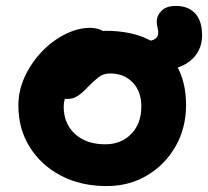

<svg xmlns="http://www.w3.org/2000/svg" viewBox="-20 -616 702 648"><path d="M496 -376Q456 -376 438 -389.5Q420 -403 420 -424Q420 -454 436 -466Q452 -478 477 -478Q494 -478 504 -485Q514 -492 514 -505Q514 -513 512.5 -519Q511 -525 510 -531Q509 -537 509 -544Q509 -563 525 -579.5Q541 -596 574 -596Q615 -596 638.5 -571Q662 -546 662 -497Q662 -442 620 -409Q578 -376 496 -376ZM340 12Q253 12 186 -23Q119 -58 80.5 -119.5Q42 -181 42 -260Q42 -311 64 -358Q86 -405 121.5 -442Q157 -479 200 -500.5Q243 -522 284 -522Q301 -522 316.5 -516.5Q332 -511 341 -499.5Q350 -488 350 -468Q350 -432 335.5 -405Q321 -378 276 -363Q254 -353 235.5 -337Q217 -321 206 -300Q195 -279 195 -256Q195 -199 233 -164Q271 -129 335 -129Q389 -129 423 -164Q457 -199 457 -257Q457 -307 428 -337.5Q399 -368 352 -368Q329 -368 313.5 -356Q298 -344 278 -324Q264 -309 253 -300Q242 -291 231.5 -286.5Q221 -282 205 -282Q187 -282 173.5 -296Q160 -310 160 -349Q160 -377 175.5 -406Q191 -435 216.5 -459Q242 -483 274 -497.5Q306 -512 338 -512Q423 -512 483.5 -481.5Q544 -451 576 -395Q608 -339 608 -262Q608 -184 572.5 -122Q537 -60 476.5 -24Q416 12 340 12Z"/></svg>

Font: Shantell Sans
Style: Bold
Weight: 700
Designer: Stephen Nixon, Anya Danilova, Shantell Martin
Foundry: Arrow Type
Version: Version 1.011;[c5ecc13dd]